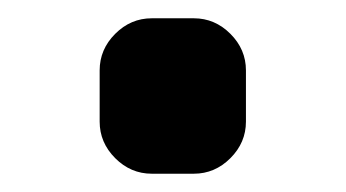

<svg xmlns="http://www.w3.org/2000/svg" viewBox="-20 -190 378 210"><path d="M146 0Q123 0 106 -17Q89 -34 89 -57V-113Q89 -136 106 -153Q123 -170 146 -170H192Q215 -170 232 -153Q249 -136 249 -113V-57Q249 -34 232 -17Q215 0 192 0Z"/></svg>

Font: Rounded Mplus 1c Bold
Style: Bold
Weight: 700
Version: Version 1.059.20150529